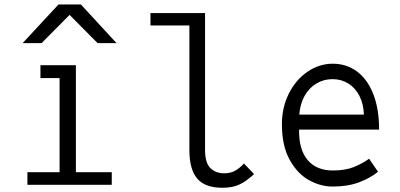

<svg xmlns="http://www.w3.org/2000/svg" viewBox="-20 -850 1840 883"><path d="M166 -550H329V-58H494V0H106V-58H254V-168V-491H166ZM249 -829.5H352L516 -651.5H429L300 -781.5L171 -651.5H84Z M851 -159V-733H672V-790H923V-161Q923 -100.5 947.8 -76.8Q972.5 -53 1010.5 -53Q1039.5 -53 1060 -64Q1080.5 -75 1102 -98L1148.5 -49.5Q1112.5 -16 1080.8 -1.2Q1049 13.5 1002.5 13.5Q923 13.5 887 -28.8Q851 -71 851 -159Z M1276.5 -279Q1276.5 -356 1308.5 -419.8Q1340.5 -483.5 1394.2 -520.2Q1448 -557 1510.5 -557Q1572.5 -557 1620.8 -522Q1669 -487 1696.2 -418.5Q1723.5 -350 1723.5 -254H1355.5Q1354 -162 1394.8 -114Q1435.5 -66 1510.5 -66Q1568.5 -66 1607.8 -82Q1647 -98 1677.5 -120L1718.5 -60Q1682 -30.5 1630.2 -11.2Q1578.5 8 1509.5 8Q1455 8 1401.5 -21.2Q1348 -50.5 1312.2 -115Q1276.5 -179.5 1276.5 -279ZM1509.5 -486Q1468.5 -486 1434.8 -465.8Q1401 -445.5 1380.5 -408.5Q1360 -371.5 1356.5 -323H1653.5Q1652 -371.5 1633.2 -408.5Q1614.5 -445.5 1582.2 -465.8Q1550 -486 1509.5 -486Z"/></svg>

Font: JuliaMono Light
Style: Regular
Weight: 300
Monospace: yes
Designer: cormullion
Foundry: corm
Version: Version 0.054; ttfautohint (v1.8.4)